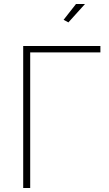

<svg xmlns="http://www.w3.org/2000/svg" viewBox="-20 -940 543 960"><path d="M96 0V-710H482V-678H131V0ZM322 -828 298 -841 360 -920H405Z"/></svg>

Font: Raleway ExtraLight
Style: Regular
Weight: 200
Designer: Matt McInerney, Pablo Impallari, Rodrigo Fuenzalida
Foundry: Matt McInerney, Pablo Impallari, Rodrigo Fuenzalida
Version: Version 4.026